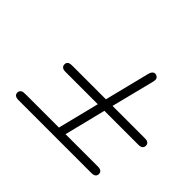

<svg xmlns="http://www.w3.org/2000/svg" viewBox="-159 -982 1274 1274"><g transform="rotate(45 478.0 -345.0)"><path d="M92.8 7.8Q92.8 -4.4 100.8 -12.7Q108.9 -21 123 -22Q130.9 -22.9 147 -22.9H452.1L524.9 -314.9H226.1Q210 -314.9 203.1 -316.9Q181.2 -323.7 181.2 -345.9Q181.2 -368.2 203.1 -374Q210.9 -376 228 -376H540Q547.9 -409.2 618.2 -689Q627 -728 651.9 -728Q661.6 -728 671.4 -720.5Q681.2 -712.9 681.2 -698.2Q681.2 -689.5 676.8 -672.9L602.1 -376H901.9Q918 -376 924.8 -374Q945.8 -367.2 945.8 -346.2Q945.8 -315.4 905.8 -314.9H586.9L514.2 -22.9H817.9Q857.9 -22.9 857.9 7.8Q857.9 37.6 817.9 38.1H132.8Q92.8 37.6 92.8 7.8Z"/></g></svg>

Font: CMU Concrete
Style: BoldItalic
Weight: 700
Italic angle: -14.04°
Version: Version 0.7.0